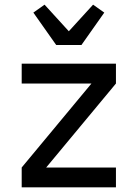

<svg xmlns="http://www.w3.org/2000/svg" viewBox="-20 -803 590 823"><path d="M73 0V-85L372 -445H73V-530H477V-445L178 -85H477V0ZM221 -610 123 -749 171 -783 275 -669 379 -783 427 -749 329 -610Z"/></svg>

Font: Lode Dark Term
Style: Bold
Weight: 700
Monospace: yes
Designer: Belleve Invis
Foundry: Belleve Invis
Version: Version 29.2.0